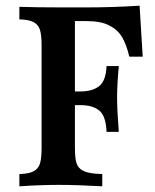

<svg xmlns="http://www.w3.org/2000/svg" viewBox="-20 -651 545 674"><path d="M243 -577V-330H262Q305 -330 328.5 -349Q352 -368 354 -419H397Q391 -352 391 -308Q391 -266 397 -188H354Q352 -243 329 -262.5Q306 -282 262 -282H243V-132Q243 -95 249 -77Q255 -59 275 -50Q295 -41 339 -40V3Q253 -2 186 -2Q123 -2 48 3V-40Q82 -41 98.5 -50Q115 -59 120.5 -77.5Q126 -96 126 -132V-491Q126 -527 120.5 -545.5Q115 -564 98.5 -573Q82 -582 48 -583V-627Q112 -625 194 -625H283Q376 -625 470 -631L481 -452H434Q424 -494 409 -520Q394 -546 364 -561.5Q334 -577 283 -577Z"/></svg>

Font: Gupter
Style: Bold
Weight: 700
Designer: Octavio Pardo
Version: Version 1.000